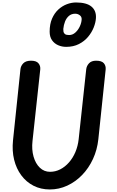

<svg xmlns="http://www.w3.org/2000/svg" viewBox="-20 -1482 922 1512"><path d="M372.5 10Q301.5 10 244.2 -19.2Q187 -48.5 147.8 -101.2Q108.5 -154 91.2 -224.2Q74 -294.5 82.5 -377L141 -936.5Q143.5 -963 163.5 -983.5Q183.5 -1004 224.5 -1004Q266.5 -1004 283.2 -983.2Q300 -962.5 297 -935L236 -372Q228.5 -304 244.2 -248.8Q260 -193.5 293.8 -161.2Q327.5 -129 374 -129Q416.5 -129 454.5 -148.5Q492.5 -168 523.2 -203Q554 -238 573.8 -284.8Q593.5 -331.5 599.5 -386L659 -936.5Q662 -963 681 -983.5Q700 -1004 737 -1004Q781 -1004 798 -983.8Q815 -963.5 812 -934L754.5 -386Q745.5 -302 712.2 -230Q679 -158 627 -104.2Q575 -50.5 509.8 -20.2Q444.5 10 372.5 10ZM501 -1113Q467.5 -1113 437.8 -1126Q408 -1139 389.5 -1165.5Q371 -1192 371 -1232.5Q371 -1292 389.8 -1335.2Q408.5 -1378.5 439.2 -1406.8Q470 -1435 506.5 -1448.8Q543 -1462.5 578.5 -1462.5Q661.5 -1462.5 700.2 -1430.2Q739 -1398 735.5 -1339.5Q733.5 -1305 718 -1265.8Q702.5 -1226.5 673.5 -1191.8Q644.5 -1157 601.2 -1135Q558 -1113 501 -1113ZM524 -1206Q551.5 -1206 573.5 -1225.8Q595.5 -1245.5 608.8 -1274.5Q622 -1303.5 623 -1330Q624 -1350 608.2 -1362Q592.5 -1374 572 -1374Q543 -1374 523 -1357Q503 -1340 492.2 -1312.5Q481.5 -1285 478.5 -1254Q478 -1244.5 479.8 -1233.2Q481.5 -1222 491.2 -1214Q501 -1206 524 -1206Z"/></svg>

Font: Edu SA Hand Cursive
Style: Regular
Weight: 400
Designer: Tina and Corey Anderson, Eben Sorkin, Mirko Velimirovic
Foundry: Google for Education
Version: Version 2.000